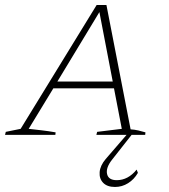

<svg xmlns="http://www.w3.org/2000/svg" viewBox="-41 -536 672 763"><path d="M478 -22Q494 -21 509 -17.5Q524 -14 537 -10L536 0H342L345 -12L443 -24L412 -185H171L73 -24Q99 -21 125.5 -18Q152 -15 180 -10L179 0H-21L-18 -12L41 -24L343 -516H382ZM187 -212H407L354 -488ZM416 207Q385 207 369 190.5Q353 174 355 148Q357 122 379 96L474 -14H493L404 99Q379 131 384.5 155.5Q390 180 423 180Q468 180 502 138L507 151Q492 177 468 192Q444 207 416 207Z"/></svg>

Font: Piazzolla SC Thin
Style: Italic
Weight: 100
Italic angle: -11.3°
Designer: Juan Pablo del Peral
Foundry: Huerta Tipografica
Version: Version 1.330